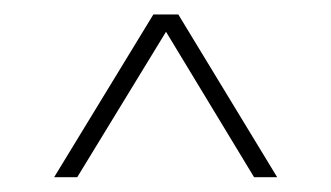

<svg xmlns="http://www.w3.org/2000/svg" viewBox="-20 -720 458 266"><path d="M55 -474.5 192.5 -700H227L364 -474.5H332L210 -676L87 -474.5Z"/></svg>

Font: Imbue 50pt Black
Style: Regular
Weight: 900
Designer: Tyler Finck
Foundry: Etcetera Type Company
Version: Version 1.102; ttfautohint (v1.8.3)